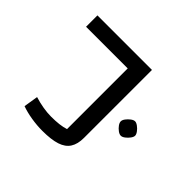

<svg xmlns="http://www.w3.org/2000/svg" viewBox="-138 -714 1170 1170"><g transform="rotate(-45 446.5 -129.5)"><path d="M214 0Q161 0 128 -21Q95 -42 80 -88Q65 -134 65 -210Q65 -257 73 -306Q81 -355 95 -393L188 -378Q176 -339 170 -302.5Q164 -266 164 -234Q164 -195 167.5 -165.5Q171 -136 179 -111H702V-470H800V0ZM444 211Q433 211 418.5 200.5Q404 190 393 175.5Q382 161 382 149Q382 137 392.5 122.5Q403 108 417.5 97.5Q432 87 444 87Q456 87 470 97.5Q484 108 495 122.5Q506 137 506 149Q506 160 495 175Q484 190 469.5 200.5Q455 211 444 211Z"/></g></svg>

Font: Changa ExtraLight Medium
Style: Regular
Weight: 500
Version: Version 3.002; ttfautohint (v1.8.2)